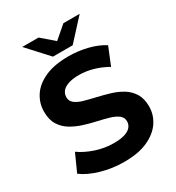

<svg xmlns="http://www.w3.org/2000/svg" viewBox="-213 -1027 1064 1164"><g transform="rotate(-30 319.0 -444.5)"><path d="M313 12Q229 12 152 -10.5Q75 -33 28 -69L83 -191Q128 -159 189.5 -138.5Q251 -118 314 -118Q362 -118 391.5 -127.5Q421 -137 435 -154Q449 -171 449 -193Q449 -221 427 -237.5Q405 -254 369 -264.5Q333 -275 289.5 -284.5Q246 -294 202.5 -308Q159 -322 123 -344Q87 -366 64.5 -402Q42 -438 42 -494Q42 -554 74.5 -603.5Q107 -653 172.5 -682.5Q238 -712 337 -712Q403 -712 467 -696.5Q531 -681 580 -650L530 -527Q481 -555 432 -568.5Q383 -582 336 -582Q289 -582 259 -571Q229 -560 216 -542.5Q203 -525 203 -502Q203 -475 225 -458.5Q247 -442 283 -432Q319 -422 362.5 -412Q406 -402 449.5 -389Q493 -376 529 -354Q565 -332 587.5 -296Q610 -260 610 -205Q610 -146 577 -97Q544 -48 478.5 -18Q413 12 313 12ZM256 -757 124 -901H238L376 -782H274L412 -901H526L394 -757Z"/></g></svg>

Font: MOST Montserrat
Style: Bold
Weight: 700
Designer: Julieta Ulanovsky
Foundry: Julieta Ulanovsky
Version: Version 8.000;March 11, 2024;FontCreator 15.0.0.2926 64-bit